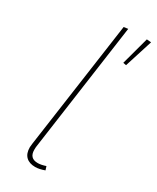

<svg xmlns="http://www.w3.org/2000/svg" viewBox="-193 -795 706 862"><g transform="rotate(30 160.5 -363.5)"><path d="M109 -73Q108 -67 108 -55Q108 -11 151 -11Q168 -11 192 -19L198 0Q170 10 150 10Q119 10 102 -6.5Q85 -23 85 -55Q85 -61 87 -75L180 -733L202 -736ZM298 -737 321 -735 275 -590 259 -593Z"/></g></svg>

Font: Fira Sans Thin
Style: Italic
Weight: 250
Italic angle: -8°
Designer: Carrois Corporate & Edenspiekermann AG
Foundry: Carrois Corporate GbR & Edenspiekermann AG
Version: Version 4.203